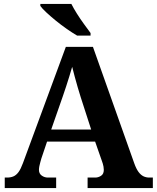

<svg xmlns="http://www.w3.org/2000/svg" viewBox="-20 -951 793 971"><path d="M4 0V-53H16Q34 -53 48 -59Q62 -65 73.5 -80.5Q85 -96 96 -126L313 -714H450L659 -125Q669 -97 680.5 -81.5Q692 -66 705.5 -59.5Q719 -53 735 -53H753V0H423V-53H462Q477 -53 491 -62Q505 -71 505 -92Q505 -100 503.5 -108Q502 -116 500 -123Q498 -130 496 -135L461 -235H218L189 -149Q187 -141 184 -131Q181 -121 179 -110.5Q177 -100 177 -92Q177 -73 191 -63Q205 -53 222 -53H264V0ZM239 -296H441L388 -460Q381 -483 373 -509.5Q365 -536 358 -563Q351 -590 345 -613Q339 -592 331 -566Q323 -540 314.5 -514Q306 -488 298 -465ZM370 -771Q346 -785 318 -804.5Q290 -824 263 -846Q236 -868 214.5 -888Q193 -908 184 -921V-931H341Q352 -909 369 -882Q386 -855 405 -829Q424 -803 438 -784V-771Z"/></svg>

Font: Noto Serif Tamil
Style: Regular
Weight: 400
Designer: Indian Type Foundry, Tom Grace, and the Monotype Design Team
Foundry: Monotype Imaging Inc.
Version: Version 2.003